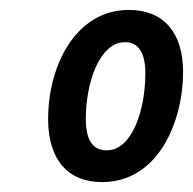

<svg xmlns="http://www.w3.org/2000/svg" viewBox="-20 -742 389 387"><path d="M186 -375C299 -375 349 -497 349 -597C349 -676 310 -722 240 -722C132 -722 77 -609 77 -502C77 -421 116 -375 186 -375ZM195 -439C167 -439 153 -459 153 -503C153 -574 180 -657 232 -657C259 -657 273 -636 273 -594C273 -524 248 -439 195 -439Z"/></svg>

Font: Noto Sans Display SemiCondensed Medium
Style: Italic
Weight: 500
Width: 4
Italic angle: -12°
Designer: Monotype Design Team
Foundry: Monotype Imaging Inc.
Version: Version 1.900